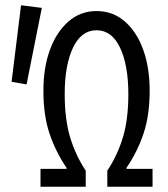

<svg xmlns="http://www.w3.org/2000/svg" viewBox="-20 -710 640 730"><path d="M134 0V-68H233V-72Q192 -132 168.5 -201.5Q145 -271 145 -365Q145 -453 170 -521Q195 -589 240.5 -628.5Q286 -668 347 -668Q409 -668 454.5 -628.5Q500 -589 524.5 -521Q549 -453 549 -365Q549 -271 525.5 -201.5Q502 -132 461 -72V-68H560V0H388V-61Q427 -120 447.5 -188.5Q468 -257 468 -352Q468 -462 436.5 -528.5Q405 -595 347 -595Q289 -595 257.5 -528.5Q226 -462 226 -352Q226 -257 246.5 -188.5Q267 -120 306 -61V0ZM81 -389 24 -399 60 -690 139 -680Z"/></svg>

Font: SauceCodePro NFM
Style: Regular
Weight: 400
Monospace: yes
Designer: Paul D. Hunt, Teo Tuominen
Foundry: Adobe
Version: Version 2.042;hotconv 1.1.0;makeotfexe 2.6.0;Nerd Fonts 3.3.